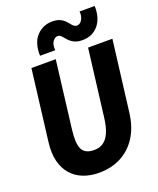

<svg xmlns="http://www.w3.org/2000/svg" viewBox="-171 -1052 960 1165"><g transform="rotate(-20 309.0 -470.0)"><path d="M265 10Q208.5 10 163 -8Q117.5 -26 86.8 -61.2Q56 -96.5 43 -148.5Q30 -200.5 38.5 -269L95 -728H252L198.5 -291.5Q193.5 -250 195 -219.5Q196.5 -189 206 -169.2Q215.5 -149.5 234.8 -139.8Q254 -130 284 -130Q318.5 -130 343.2 -147Q368 -164 383.8 -199.8Q399.5 -235.5 406.5 -291.5L460.5 -727H617.5L560.5 -269Q549.5 -179.5 509.2 -117Q469 -54.5 406.5 -22.2Q344 10 265 10ZM445 -781Q417.5 -781 399 -788.5Q380.5 -796 368.2 -807.2Q356 -818.5 347 -829.8Q338 -841 329.5 -848.5Q321 -856 309.5 -856Q292.5 -856 278.2 -835.8Q264 -815.5 268 -780H169.5Q167.5 -864 208.2 -907.2Q249 -950.5 309.5 -950.5Q337 -950.5 355.2 -943Q373.5 -935.5 385.2 -924.2Q397 -913 405.8 -901.8Q414.5 -890.5 423.2 -883Q432 -875.5 443.5 -875.5Q464 -875.5 477 -898Q490 -920.5 487 -950.5H584.5Q587 -873.5 548.8 -827.2Q510.5 -781 445 -781Z"/></g></svg>

Font: Spline Sans Mono
Style: Italic
Weight: 400
Italic angle: -4°
Monospace: yes
Designer: Eben Sorkin, Mirko Velimirovic
Foundry: Sorkin Type
Version: Version 1.004